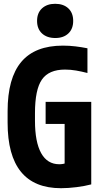

<svg xmlns="http://www.w3.org/2000/svg" viewBox="-20 -980 540 1010"><path d="M301 10Q20 10 20 -335V-395Q20 -569 92 -654.5Q164 -740 311 -740Q345 -740 377.5 -736Q410 -732 440 -726V-596Q409 -604 380 -609Q351 -614 322 -614Q237 -614 200.5 -561.5Q164 -509 164 -385V-345Q164 -233 196.5 -174.5Q229 -116 292 -116Q312 -116 330 -123Q348 -130 369 -146L320 -69V-328H220V-444H460V-10Q426 -1 382.5 4.5Q339 10 301 10ZM271 -780Q227 -780 201 -804Q175 -828 175 -870Q175 -912 201 -936Q227 -960 270 -960Q314 -960 339.5 -936Q365 -912 365 -870Q365 -828 339.5 -804Q314 -780 271 -780Z"/></svg>

Font: M PLUS 1 Code
Style: Bold
Weight: 700
Designer: Coji Morishita
Foundry: UNDERFOREST DESIGN
Version: Version 1.002